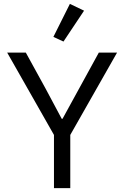

<svg xmlns="http://www.w3.org/2000/svg" viewBox="-20 -969 640 989"><path d="M258 0V-274L17 -698H113L213 -516L298 -357H302L489 -698H583L342 -274V0ZM307 -755 255 -779 340 -949 413 -914Z"/></svg>

Font: IBM Plaex Mono
Style: Regular
Weight: 400
Designer: Mike Abbink, Paul van der Laan, Pieter van Rosmalen
Foundry: Bold Monday
Version: Version 2.003